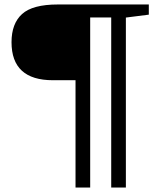

<svg xmlns="http://www.w3.org/2000/svg" viewBox="-20 -727 728 858"><path d="M383 111H317.5V-368.5H216.5Q31.5 -368.5 31.5 -538.5Q31.5 -621.5 78.5 -664.2Q125.5 -707 238.5 -707H645V-661.5L542.5 -648.5V111H477V-649H383Z"/></svg>

Font: Newsreader Caption
Style: Regular
Weight: 400
Designer: Hugues Gentile
Foundry: Production Type
Version: Version 1.001